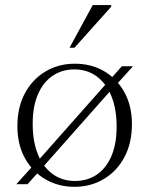

<svg xmlns="http://www.w3.org/2000/svg" viewBox="-20 -710 576 740"><path d="M43 0 110.5 -75 122 -85.5 393 -391.5 405 -404.5 449.5 -454.5H492.5L426 -381L413.5 -369L142.5 -63L131.5 -50.5L86 0ZM269 -12.5Q316 -12.5 352 -36.2Q388 -60 408.8 -107Q429.5 -154 429.5 -222.5Q429.5 -290.5 409.2 -339.8Q389 -389 352.5 -415.8Q316 -442.5 266.5 -442.5Q220 -442.5 183.8 -418.5Q147.5 -394.5 126.8 -347.8Q106 -301 106 -232.5Q106 -164.5 126.2 -115Q146.5 -65.5 183.2 -39Q220 -12.5 269 -12.5ZM267 10Q205 10 155 -19Q105 -48 76 -100.5Q47 -153 47 -223.5Q47 -296.5 76 -350.5Q105 -404.5 155.2 -434.5Q205.5 -464.5 268.5 -464.5Q331.5 -464.5 381 -435.8Q430.5 -407 459.5 -354.5Q488.5 -302 488.5 -231.5Q488.5 -158.5 459.5 -104.2Q430.5 -50 380.2 -20Q330 10 267 10ZM248 -526 337.5 -690.5H408.5V-684L267 -526Z"/></svg>

Font: Newsreader 36pt Light
Style: Regular
Weight: 300
Designer: Hugues Gentile
Foundry: Production Type
Version: Version 1.003